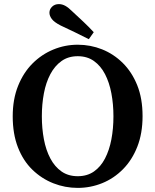

<svg xmlns="http://www.w3.org/2000/svg" viewBox="-20 -899 757 936"><path d="M359 17Q297 17 240 -5.5Q183 -28 138 -71.5Q93 -115 67.5 -180.5Q42 -246 42 -332Q42 -415 68 -480Q94 -545 138.5 -589.5Q183 -634 240 -657.5Q297 -681 359 -681Q421 -681 477.5 -658.5Q534 -636 578.5 -592Q623 -548 649 -483.5Q675 -419 675 -333Q675 -249 649.5 -184Q624 -119 579.5 -74Q535 -29 478 -6Q421 17 359 17ZM359 -40Q405 -40 438 -63Q471 -86 492 -126.5Q513 -167 523 -219.5Q533 -272 533 -332Q533 -391 523 -444Q513 -497 492 -537.5Q471 -578 438 -601.5Q405 -625 359 -625Q313 -625 280 -601.5Q247 -578 225.5 -537.5Q204 -497 194 -444Q184 -391 184 -332Q184 -273 194 -220Q204 -167 225.5 -126.5Q247 -86 280 -63Q313 -40 359 -40ZM437 -742 413 -708Q379 -725 344.5 -742Q310 -759 275 -775Q244 -791 232.5 -806.5Q221 -822 221 -837Q221 -854 234 -866.5Q247 -879 267 -879Q283 -879 298.5 -870.5Q314 -862 335 -841Q361 -817 387 -792.5Q413 -768 437 -742Z"/></svg>

Font: Source Serif 4 18pt SemiBold
Style: Regular
Weight: 600
Designer: Frank Grießhammer
Foundry: Adobe Systems Incorporated
Version: Version 4.004;hotconv 1.0.116;makeotfexe 2.5.65601